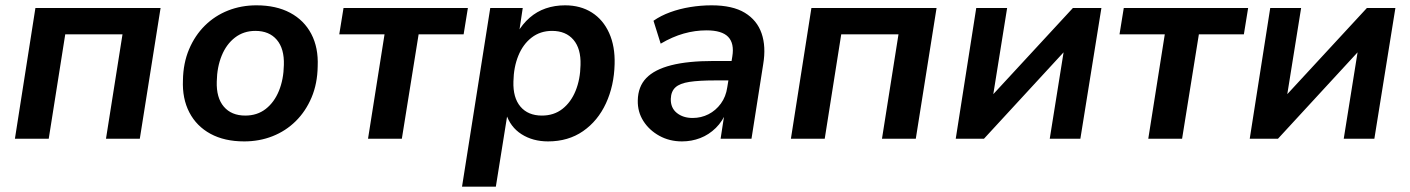

<svg xmlns="http://www.w3.org/2000/svg" viewBox="-20 -521 5295 721"><path d="M36 0 113 -491H583L505 0H378L440 -392H225L163 0Z M897 10Q823 10 770.5 -18.5Q718 -47 691 -99Q664 -151 667 -220Q668 -284 690 -336Q712 -388 749.5 -425Q787 -462 836.5 -481.5Q886 -501 943 -501Q1017 -501 1069.5 -473Q1122 -445 1149 -393.5Q1176 -342 1173 -272Q1172 -207 1150 -155Q1128 -103 1090.5 -66Q1053 -29 1003.5 -9.5Q954 10 897 10ZM901 -87Q946 -87 978 -112Q1010 -137 1027.5 -180Q1045 -223 1046 -277Q1048 -338 1019.5 -371.5Q991 -405 939 -405Q895 -405 862.5 -380Q830 -355 812.5 -312Q795 -269 794 -215Q792 -154 820.5 -120.5Q849 -87 901 -87Z M1362 0 1424 -392H1254L1270 -491H1737L1721 -392H1552L1489 0Z M1715 180 1821 -491H1943L1929 -398H1923Q1942 -431 1969 -454.5Q1996 -478 2029.5 -489.5Q2063 -501 2102 -501Q2160 -501 2202.5 -474Q2245 -447 2267.5 -397Q2290 -347 2288 -280Q2286 -199 2255.5 -133Q2225 -67 2169.5 -28.5Q2114 10 2038 10Q1981 10 1938.5 -17Q1896 -44 1880 -95H1886L1842 180ZM2015 -87Q2060 -87 2092 -112Q2124 -137 2141.5 -180Q2159 -223 2160 -277Q2162 -338 2133.5 -371.5Q2105 -405 2053 -405Q2009 -405 1976.5 -380Q1944 -355 1926.5 -312Q1909 -269 1908 -215Q1906 -154 1934.5 -120.5Q1963 -87 2015 -87Z M2541 10Q2494 10 2456 -11Q2418 -32 2396 -66.5Q2374 -101 2375 -144Q2376 -196 2407 -228Q2438 -260 2500.5 -276Q2563 -292 2660 -292H2739L2728 -219H2664Q2605 -219 2569 -213.5Q2533 -208 2516.5 -193Q2500 -178 2499 -150Q2498 -116 2521.5 -97Q2545 -78 2581 -78Q2613 -78 2640.5 -92Q2668 -106 2687 -132Q2706 -158 2711 -193L2730 -309Q2738 -358 2714.5 -382.5Q2691 -407 2633 -407Q2590 -407 2547.5 -395Q2505 -383 2461 -357L2434 -443Q2461 -462 2496.5 -475Q2532 -488 2572 -494.5Q2612 -501 2652 -501Q2731 -501 2777 -473Q2823 -445 2840 -395.5Q2857 -346 2846 -280L2802 0H2686L2702 -104H2709Q2694 -66 2668 -40.5Q2642 -15 2609.5 -2.5Q2577 10 2541 10Z M2950 0 3027 -491H3497L3419 0H3292L3354 -392H3139L3077 0Z M3569 0 3646 -491H3762L3705 -136H3681L4009 -491H4116L4037 0H3922L3979 -356H4003L3675 0Z M4292 0 4354 -392H4184L4200 -491H4667L4651 -392H4482L4419 0Z M4673 0 4750 -491H4866L4809 -136H4785L5113 -491H5220L5141 0H5026L5083 -356H5107L4779 0Z"/></svg>

Font: Nunito Sans 11pt
Style: Bold Italic
Weight: 700
Italic angle: -9°
Version: Version 3.101;gftools[0.9.27]